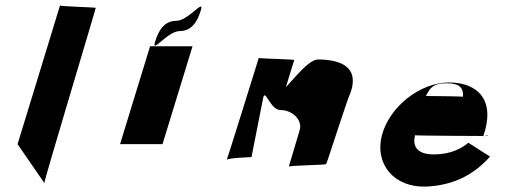

<svg xmlns="http://www.w3.org/2000/svg" viewBox="-20 -700 1886 710"><path d="M45 -167 144 -23C140 -23 335 -669 334 -671C333 -673 201 -676 202 -680Z M632 -623C588 -623 566 -588 553 -544C540 -500 600 -585 644 -585C688 -585 710 -619 723 -663C736 -707 676 -623 632 -623ZM535 -529H692L581 -167H424Z M818 -108C816 -116 910 -119 910 -119L953 -337C961 -376 978 -293 1018 -293C1061 -293 1100 -256 1088 -218L1048 -84C1049 -88 1183 -90 1186 -93C1189 -96 1270 -351 1274 -351C1315 -458 1230 -480 1156 -480C1114 -480 1043 -375 1004 -345H1027L1068 -478C1069 -481 937 -483 937 -486C937 -486 819 -106 818 -108Z M1785 -197C1784 -202 1761 -194 1767 -196C1813 -327 1750 -395 1640 -395C1534 -395 1420 -306 1392 -199C1365 -93 1437 -6 1556 -10C1644 -14 1725 -45 1792 -121L1712 -172C1669 -137 1624 -129 1581 -129C1545 -129 1500 -143 1515 -200C1512 -198 1785 -197 1785 -197ZM1555 -345C1572 -380 1586 -392 1632 -392C1673 -392 1695 -380 1692 -342C1695 -344 1555 -345 1555 -345Z"/></svg>

Font: Drag You Down
Style: Regular
Weight: 400
Designer: Robert Jablonski
Foundry: Cannot Into Space Fonts
Version: Version 0.97